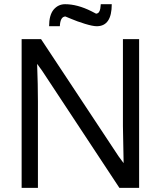

<svg xmlns="http://www.w3.org/2000/svg" viewBox="-20 -912 780 932"><path d="M85 0ZM85 0V-722.2H179.2L555.2 -153.8L580.1 -120.1Q576.7 -275.9 576.7 -300.3V-722.2H655.3V0H559.6L184.6 -568.4L160.2 -602.1Q164.1 -499.5 164.1 -418.9V0ZM297.4 -832Q272.5 -831.1 270.5 -784.7H218.3Q218.3 -838.4 240.2 -865.2Q262.7 -891.6 295.9 -891.6Q355.5 -891.6 423.8 -857.4L446.3 -845.7Q462.9 -846.7 466.8 -870.1Q467.8 -877.9 469.2 -891.6H522.5Q522.5 -784.7 449.7 -784.7Q430.2 -784.7 392.1 -796.4Q354 -808.1 325.7 -820.3Z"/></svg>

Font: Oxygen
Style: Normal
Weight: 400
Designer: Vernon Adams
Foundry: Vernon Adams
Version: Version Release 0.2.2 webfont; ttfautohint (v0.8.52-bc40) -l